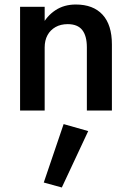

<svg xmlns="http://www.w3.org/2000/svg" viewBox="-20 -490 585 851"><path d="M178 -460H69V0H178ZM365 -280V0H476V-293Q476 -380 434.5 -425Q393 -470 316 -470Q264 -470 225.5 -444.5Q187 -419 165.5 -376Q144 -333 144 -278L178 -280Q178 -311 190.5 -334Q203 -357 226 -370Q249 -383 280 -383Q324 -383 344.5 -357Q365 -331 365 -280ZM262 60 174 319 254 341 371 91Z"/></svg>

Font: Jost Medium
Style: Regular
Weight: 500
Version: Version 3.710